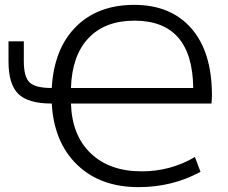

<svg xmlns="http://www.w3.org/2000/svg" viewBox="-20 -760 937 790"><path d="M272 -398H775Q772 -675 533 -675Q412 -675 344 -603Q276 -531 272 -398ZM193 -398Q202 -559 292 -649.5Q382 -740 532 -740Q683 -740 767.5 -643Q852 -546 852 -368Q852 -352 850 -334H272Q276 -203 353.5 -129Q431 -55 563 -55Q682 -55 782 -114L805 -53Q689 10 550 10Q393 10 297.5 -82Q202 -174 193 -334H192Q96 -334 55.5 -373.5Q15 -413 15 -507V-590H78V-508Q78 -443 102 -420.5Q126 -398 192 -398Z"/></svg>

Font: M PLUS 1p
Style: Regular
Weight: 400
Version: Version 1.062